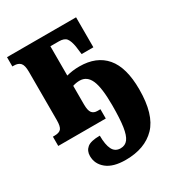

<svg xmlns="http://www.w3.org/2000/svg" viewBox="-184 -650 922 1004"><g transform="rotate(-30 277.0 -148.0)"><path d="M128 129Q128 98 149.5 80Q171 62 226 62Q226 117 240.5 145.5Q255 174 288 174Q316 174 332 153Q348 132 355 84.5Q362 37 362 -44Q362 -149 342 -194.5Q322 -240 278 -240Q257 -240 236 -233V-121Q236 -84 247 -70Q258 -56 280 -56H298V0H11V-56H20Q50 -56 61 -69.5Q72 -83 72 -121V-413Q72 -452 59 -466Q46 -480 20 -480H11V-536H428V-355H357L351 -403Q345 -439 332.5 -455.5Q320 -472 287 -472H236V-295Q272 -305 314 -305Q417 -305 471.5 -241Q526 -177 526 -45Q526 107 461.5 173.5Q397 240 281 240Q206 240 167 208.5Q128 177 128 129Z"/></g></svg>

Font: Noto Serif CondBlack
Style: Regular
Weight: 900
Width: 3
Designer: Monotype Design Team
Foundry: Monotype Imaging Inc.
Version: Version 1.001